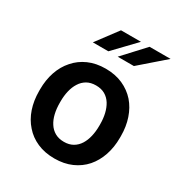

<svg xmlns="http://www.w3.org/2000/svg" viewBox="-178 -880 957 1017"><g transform="rotate(30 300.0 -371.5)"><path d="M52.2 -269V-258.8Q52.2 -200.7 68.8 -151.6Q85.4 -102.5 117.7 -66.4Q148.9 -30.3 195.1 -10Q241.2 10.3 300.3 10.3Q358.9 10.3 404.8 -10Q450.7 -30.3 482.4 -66.4Q513.7 -102.5 530.3 -151.6Q546.9 -200.7 546.9 -258.8V-269Q546.9 -326.7 530.3 -375.7Q513.7 -424.8 482.4 -460.9Q450.2 -497.1 404.3 -517.6Q358.4 -538.1 299.3 -538.1Q240.7 -538.1 194.8 -517.6Q148.9 -497.1 117.7 -460.9Q85.4 -424.8 68.8 -375.7Q52.2 -326.7 52.2 -269ZM178.2 -258.8V-269Q178.2 -302.7 185.3 -332.8Q192.4 -362.8 207 -385.7Q221.7 -409.2 244.6 -422.4Q267.6 -435.5 299.3 -435.5Q331.5 -435.5 354.5 -422.4Q377.4 -409.2 392.1 -385.7Q406.2 -362.8 413.3 -332.8Q420.4 -302.7 420.4 -269V-258.8Q420.4 -224.1 413.3 -193.8Q406.2 -163.6 392.1 -141.1Q377.4 -117.7 354.5 -104.5Q331.5 -91.3 300.3 -91.3Q268.1 -91.3 244.9 -104.5Q221.7 -117.7 207 -141.1Q192.4 -163.6 185.3 -193.8Q178.2 -224.1 178.2 -258.8ZM441.9 -754.4 321.8 -624.5H420.9L570.3 -754.4ZM267.1 -754.4 169.9 -624.5H264.6L389.2 -754.4Z"/></g></svg>

Font: Roboto Mono SemiBold
Style: Regular
Weight: 600
Monospace: yes
Designer: Google
Version: Version 3.000